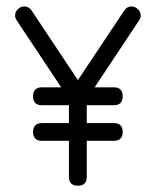

<svg xmlns="http://www.w3.org/2000/svg" viewBox="-20 -592 496 612"><path d="M428.5 -542.7Q428.5 -533.9 422.9 -526.4L281.7 -313.7H342.5Q371.1 -313.7 371.1 -285.2Q371.1 -256.6 342.5 -256.6H256.6V-199.7H342.5Q371.1 -199.7 371.1 -171.4Q371.1 -143.1 342.5 -143.1H256.6V-28.6Q256.6 0 228.3 0Q199.7 0 199.7 -28.6V-143.1H114Q85.4 -143.1 85.4 -171.4Q85.4 -199.7 114 -199.7H199.7V-256.6H114Q85.4 -256.6 85.4 -285.2Q85.4 -313.7 114 -313.7H175L33.7 -526.4Q28.1 -533.9 28.1 -542.7Q28.1 -554.2 37.1 -562.9Q46.1 -571.5 57.6 -571.5Q72 -571.5 80.8 -558.3L228.3 -336.7L376 -558.3Q384.8 -571.5 398.9 -571.5Q410.2 -571.5 419.3 -562.9Q428.5 -554.2 428.5 -542.7Z"/></svg>

Font: EnergyBar
Style: Regular
Weight: 400
Italic angle: -10°
Version: 1.0 2000-03-28